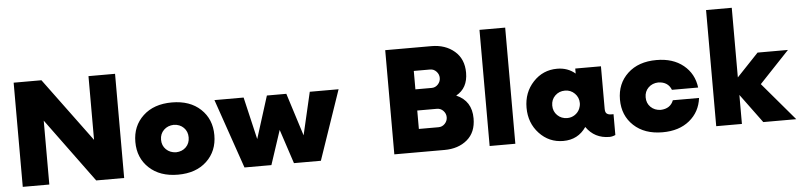

<svg xmlns="http://www.w3.org/2000/svg" viewBox="-48 -1102 5734 1377"><g transform="rotate(-5 2819.0 -413.0)"><path d="M607.5 -750H798.8V0H597.5L260 -460V0H68.8V-750H268.8L607.5 -291.2Z M1393.1 -62.5Q1316.2 10 1186.2 10Q1056.2 10 978.8 -62.5Q901.2 -135 901.2 -250Q901.2 -365 978.8 -437.5Q1056.2 -510 1186.2 -510Q1316.2 -510 1393.1 -437.5Q1470 -365 1470 -250Q1470 -135 1393.1 -62.5ZM1186.2 -151.2Q1230 -152.5 1257.5 -180Q1285 -207.5 1285 -250Q1285 -292.5 1257.5 -320Q1230 -347.5 1186.2 -348.8Q1142.5 -347.5 1114.4 -320Q1086.2 -292.5 1086.2 -250Q1086.2 -207.5 1114.4 -180Q1142.5 -152.5 1186.2 -151.2Z M2178.8 -500H2386.2L2215 0H2021.2L1940 -246.2L1858.8 0H1665L1492.5 -500H1702.5L1773.8 -195L1870 -500H2010L2107.5 -192.5Z M3222.5 -381.2Q3332.5 -333.8 3332.5 -207.5Q3332.5 -107.5 3268.8 -53.8Q3205 0 3105 0H2743.8V-750H3076.2Q3176.2 -750 3241.9 -693.8Q3307.5 -637.5 3307.5 -538.8Q3307.5 -427.5 3222.5 -381.2ZM3052.5 -583.8H2935V-451.2H3052.5Q3078.8 -451.2 3097.5 -471.2Q3116.2 -491.2 3116.2 -517.5Q3116.2 -543.8 3097.5 -563.8Q3078.8 -583.8 3052.5 -583.8ZM3076.2 -166.2Q3103.8 -166.2 3122.5 -186.2Q3141.2 -206.2 3141.2 -232.5Q3141.2 -258.8 3122.5 -278.8Q3103.8 -298.8 3076.2 -298.8H2935V-166.2Z M3430 0V-836.2H3615V0Z M4317.5 -150H4335V0Q4312.5 10 4292.5 10Q4185 10 4125 -76.2Q4066.2 10 3960 10Q3857.5 10 3787.5 -65Q3717.5 -140 3717.5 -250Q3717.5 -360 3787.5 -435Q3857.5 -510 3960 -510Q4036.2 -510 4090 -463.8V-500H4275V-193.8Q4275 -167.5 4286.9 -158.8Q4298.8 -150 4317.5 -150ZM4002.5 -151.2Q4032.5 -151.2 4056.9 -167.5Q4081.2 -183.8 4092.5 -210L4097.5 -225Q4101.2 -236.2 4101.2 -250Q4101.2 -291.2 4072.5 -320Q4043.8 -348.8 4002.5 -348.8Q3960 -348.8 3931.2 -320.6Q3902.5 -292.5 3902.5 -250Q3902.5 -207.5 3931.2 -179.4Q3960 -151.2 4002.5 -151.2Z M4675 10Q4545 10 4467.5 -62.5Q4390 -135 4390 -250Q4390 -365 4467.5 -437.5Q4545 -510 4675 -510Q4793.8 -510 4868.8 -448.8Q4943.8 -387.5 4956.2 -287.5H4767.5Q4745 -346.2 4675 -348.8Q4631.2 -347.5 4603.1 -320Q4575 -292.5 4575 -250Q4575 -207.5 4603.1 -180Q4631.2 -152.5 4675 -151.2Q4745 -153.8 4767.5 -212.5H4956.2Q4943.8 -112.5 4868.8 -51.2Q4793.8 10 4675 10Z M5637.5 0H5400L5246.2 -208.8V0H5061.2V-836.2H5246.2V-335L5402.5 -500H5621.2L5406.2 -272.5Z"/></g></svg>

Font: Now Black
Style: Regular
Weight: 900
Designer: Alfredo Marco Pradil
Foundry: Alfredo Marco Pradil
Version: Version 1.002;PS 001.002;hotconv 1.0.88;makeotf.lib2.5.64775